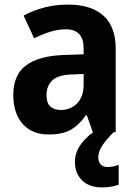

<svg xmlns="http://www.w3.org/2000/svg" viewBox="-20 -643 594 838"><path d="M276 -623Q377 -623 431 -575Q485 -527 485 -430V-66H385L359 -140H355Q324 -96 288 -76Q252 -56 192 -56Q120 -56 79 -102Q38 -148 38 -229Q38 -316 93.5 -357.5Q149 -399 258 -403L345 -406V-432Q345 -515 268 -515Q233 -515 199.5 -504.5Q166 -494 129 -476L83 -575Q125 -598 174.5 -610.5Q224 -623 276 -623ZM294 -318Q233 -316 208 -292Q183 -268 183 -228Q183 -193 200 -178Q217 -163 246 -163Q288 -163 316.5 -192Q345 -221 345 -272V-320ZM409 44Q409 64 420 75Q431 86 449 86Q464 86 476.5 83Q489 80 498 77V163Q484 168 466.5 171.5Q449 175 426 175Q369 175 338 144Q307 113 307 63Q307 20 336.5 -18Q366 -56 410 -81L476 -66Q443 -33 426 -7Q409 19 409 44Z"/></svg>

Font: Noto Sans Malayalam UI SemiCondensed
Style: Bold
Weight: 700
Width: 4
Designer: Jelle Bosma - Monotype Design Team
Foundry: Monotype Imaging Inc.
Version: Version 2.104; ttfautohint (v1.8.4.7-5d5b)